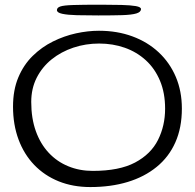

<svg xmlns="http://www.w3.org/2000/svg" viewBox="-20 -724 808 796"><path d="M354.5 51.5Q282.5 51.5 223.5 27.8Q164.5 4 122 -40.2Q79.5 -84.5 56.8 -145.8Q34 -207 34 -282Q34 -351 56 -403.2Q78 -455.5 115.5 -492.2Q153 -529 199.5 -552Q246 -575 295.2 -585.8Q344.5 -596.5 390 -596.5Q466 -596.5 529 -573.2Q592 -550 638 -507Q684 -464 709 -405Q734 -346 734 -274Q734 -194.5 707 -133.8Q680 -73 629.2 -31.8Q578.5 9.5 509 30.5Q439.5 51.5 354.5 51.5ZM364.5 -15.5Q474.5 -15.5 540 -50.2Q605.5 -85 635 -143.8Q664.5 -202.5 664.5 -273.5Q664.5 -339 643.2 -389.5Q622 -440 584.5 -474.2Q547 -508.5 497.5 -526Q448 -543.5 391 -543.5Q335 -543.5 284.2 -526.5Q233.5 -509.5 194.2 -478Q155 -446.5 132.2 -401.8Q109.5 -357 109.5 -301.5Q109.5 -233.5 128.5 -180.5Q147.5 -127.5 181.8 -90.8Q216 -54 262.8 -34.8Q309.5 -15.5 364.5 -15.5ZM387.5 -660Q337.5 -660 298.8 -661Q260 -662 238 -666.8Q216 -671.5 216 -682Q216 -692.5 230.2 -697.2Q244.5 -702 283.8 -703.2Q323 -704.5 398.5 -704.5Q446 -704.5 483.5 -703.5Q521 -702.5 542.8 -698.8Q564.5 -695 564.5 -686.5Q564.5 -674 545.2 -668.2Q526 -662.5 487 -661.2Q448 -660 387.5 -660Z"/></svg>

Font: Gluten Thin ExtraLight
Style: Regular
Weight: 250
Version: Version 1.300